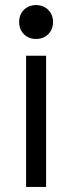

<svg xmlns="http://www.w3.org/2000/svg" viewBox="-20 -734 284 754"><path d="M161 -515V0H82.5V-515ZM188.2 -647.4Q188.2 -618.2 169.4 -599.6Q150.5 -581 121.6 -581Q92.8 -581 74 -599.7Q55.2 -618.4 55.2 -647.6Q55.2 -676.8 74 -695.4Q92.8 -714 121.6 -714Q150.5 -714 169.4 -695.3Q188.2 -676.6 188.2 -647.4Z"/></svg>

Font: Space 7353
Style: Regular
Weight: 400
Designer: Christine Claussen + Ruben Lyon  (Space 7353)
Version: Version 1.000;FEAKit 1.0